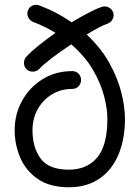

<svg xmlns="http://www.w3.org/2000/svg" viewBox="-20 -750 577 799"><path d="M266.6 29.3Q187.5 29.3 137.7 -4.9Q87.9 -39.1 64.5 -93.5Q41 -147.9 41 -208.5Q41 -274.9 72 -330.8Q103 -386.7 157.2 -420.4Q211.4 -454.1 280.8 -454.1Q296.4 -454.1 306.9 -443.4Q317.4 -432.6 317.4 -417Q317.4 -401.9 306.9 -390.9Q296.4 -379.9 280.8 -379.9Q232.9 -379.9 195.6 -356.9Q158.2 -334 136.7 -295.2Q115.2 -256.3 115.2 -208.5Q115.2 -136.2 149.2 -90.1Q183.1 -43.9 266.6 -43.9Q341.3 -43.9 384 -94Q426.8 -144 426.8 -256.3Q426.8 -296.9 413.1 -350.1Q399.4 -403.3 366.7 -459.5Q334 -515.6 276.4 -565.4Q233.4 -537.1 196.3 -508.8Q159.2 -480.5 143.6 -463.4Q133.3 -452.6 117.9 -451.9Q102.5 -451.2 91.3 -460.9Q80.6 -470.7 79.8 -486.3Q79.1 -502 88.9 -513.2Q107.4 -533.7 140.1 -560.1Q172.9 -586.4 210.9 -613.3Q168 -639.6 117.2 -659.2Q103.5 -664.6 97.2 -678.5Q90.8 -692.4 96.2 -706.5Q101.6 -720.7 115.5 -726.8Q129.4 -732.9 143.6 -727.5Q182.1 -712.9 215.8 -695.1Q249.5 -677.2 278.3 -657.2Q314.5 -679.2 347.7 -696.5Q380.9 -713.9 404.8 -721.7Q418.9 -726.1 432.6 -719Q446.3 -711.9 451.2 -697.8Q455.6 -683.6 448.5 -669.9Q441.4 -656.2 427.2 -651.4Q413.6 -647 390.6 -635Q367.7 -623 340.8 -606.4Q400.4 -550.3 435.3 -487.3Q470.2 -424.3 485.1 -364.3Q500 -304.2 500 -256.3Q500 -170.4 472.7 -106Q445.3 -41.5 393.1 -6.1Q340.8 29.3 266.6 29.3Z"/></svg>

Font: Mikhak-FD Regular
Style: FD-Regular
Weight: 400
Designer: Amin Abedi
Version: Version 3.2